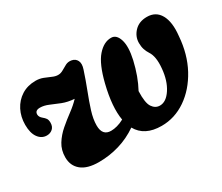

<svg xmlns="http://www.w3.org/2000/svg" viewBox="-89 -679 1041 900"><g transform="rotate(-30 431.0 -228.5)"><path d="M568 -465Q596.5 -465 608.5 -427Q620.5 -389 605.5 -322Q596.5 -283 583.8 -248.2Q571 -213.5 555 -184Q552.5 -121.5 568 -98.2Q583.5 -75 608.5 -75Q642.5 -75 669.8 -116.8Q697 -158.5 702.5 -221.5Q708.5 -284 687.5 -315Q679 -328 674 -343.2Q669 -358.5 669 -378Q669 -413 694.2 -439.5Q719.5 -466 762 -466Q810.5 -466 833 -425.5Q855.5 -385 847.5 -313Q840.5 -218.5 800.8 -145.2Q761 -72 700 -30.2Q639 11.5 568 11.5Q476 11.5 440 -53Q393 -20.5 339.2 -4.5Q285.5 11.5 228.5 11.5Q166 11.5 134 -14.8Q102 -41 102 -86.5Q102 -126 121 -156.5Q140 -187 168.5 -211.5Q197 -236 226.8 -258Q256.5 -280 277.5 -302.5Q241.5 -305 213 -316.2Q184.5 -327.5 160.8 -337.8Q137 -348 115.5 -348Q88.5 -348 88.5 -326.5Q88.5 -313 102.5 -301.5Q112.5 -293.5 118 -285.5Q123.5 -277.5 123.5 -262.5Q123.5 -241.5 110.8 -230Q98 -218.5 79.5 -218.5Q51.5 -218.5 33.5 -243Q15.5 -267.5 15.5 -312.5Q15.5 -355.5 33.5 -390.8Q51.5 -426 84.2 -446.8Q117 -467.5 160.5 -467.5Q182 -467.5 200.8 -460.2Q219.5 -453 236 -445.5Q252.5 -438 266.5 -438Q281.5 -438 295 -446.2Q308.5 -454.5 322.8 -461.8Q337 -469 354.5 -466Q374.5 -462.5 383 -445.5Q391.5 -428.5 382 -400.5Q366 -351.5 348 -305.2Q330 -259 317 -217.8Q304 -176.5 304 -142.5Q304 -87 351 -87Q366.5 -87 384.2 -91.8Q402 -96.5 421.5 -107Q408.5 -180 436.5 -293.5Q459.5 -386.5 494 -426Q528.5 -465.5 568 -465Z"/></g></svg>

Font: Fraunces 72pt SuperSoft
Style: Bold Italic
Weight: 700
Italic angle: -16°
Version: Version 1.000;[0bf87f6ff]